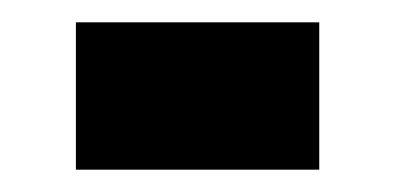

<svg xmlns="http://www.w3.org/2000/svg" viewBox="-20 -383 354 172"><path d="M48 -363V-231H266V-363Z"/></svg>

Font: Noto Sans Devanagari ExtraCondensed ExtraBold
Style: Regular
Weight: 800
Width: 2
Designer: Jelle Bosma - Monotype Design Team
Foundry: Monotype Imaging Inc.
Version: Version 2.004